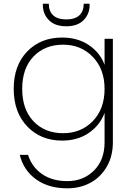

<svg xmlns="http://www.w3.org/2000/svg" viewBox="-20 -753 713 1039"><path d="M54.2 -272Q54.2 -398.9 127.2 -474.4Q200.2 -549.8 315.9 -549.8Q401.4 -549.8 461.9 -508.3Q522.5 -466.8 545.9 -401.9V-543H590.8V17.1Q590.8 92.3 557.6 149.4Q524.4 206.5 468.8 236.3Q413.1 266.1 344.2 266.1Q242.7 266.1 175 217.3Q107.4 168.5 86.9 85H131.8Q151.9 149.9 207 188.5Q262.2 227.1 344.2 227.1Q431.2 227.1 488.5 169.9Q545.9 112.8 545.9 17.1V-142.1Q522 -76.7 461.7 -34.4Q401.4 7.8 315.9 7.8Q200.7 7.8 127.4 -68.8Q54.2 -145.5 54.2 -272ZM545.9 -272Q545.9 -378.9 482.2 -445.1Q418.5 -511.2 321.8 -511.2Q222.2 -511.2 161.1 -447Q100.1 -382.8 100.1 -272Q100.1 -161.1 161.1 -96.7Q222.2 -32.2 321.8 -32.2Q418.9 -32.2 482.4 -97.9Q545.9 -163.6 545.9 -272ZM464.8 -724.1Q464.8 -677.2 432.4 -644Q399.9 -610.8 338.9 -610.8Q276.9 -610.8 244.4 -644.3Q211.9 -677.7 211.9 -725.1V-732.9H244.1Q244.1 -691.9 268.1 -669.9Q292 -647.9 338.9 -647.9Q385.3 -647.9 409.2 -669.9Q433.1 -691.9 433.1 -732.9H464.8Z"/></svg>

Font: SVN-Poppins ExtraLight
Style: Regular
Weight: 200
Designer: Ninad Kale (Devanagari), Jonny Pinhorn (Latin)
Foundry: Indian Type Foundry
Version: Version 3.002 2017